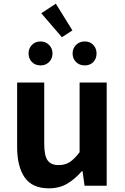

<svg xmlns="http://www.w3.org/2000/svg" viewBox="-20 -1008 677 1042"><path d="M245 14Q155 14 114 -45Q73 -104 73 -210V-560H220V-229Q220 -163 238.5 -137.5Q257 -112 298 -112Q333 -112 358 -128Q383 -144 412 -182V-560H559V0H439L428 -79H424Q388 -37 345.5 -11.5Q303 14 245 14ZM374 -718Q374 -745 392.5 -764Q411 -783 440 -783Q469 -783 486.5 -764Q504 -745 504 -718Q504 -690 486.5 -671.5Q469 -653 440 -653Q411 -653 392.5 -671.5Q374 -690 374 -718ZM135 -718Q135 -745 153 -764Q171 -783 200 -783Q228 -783 246.5 -764Q265 -745 265 -718Q265 -690 246.5 -671.5Q228 -653 200 -653Q171 -653 153 -671.5Q135 -690 135 -718ZM204 -936 283 -988 373 -843 316 -806Z"/></svg>

Font: Kinto Sans
Style: Bold
Weight: 700
Designer: Authors: Ryoko NISHIZUKA  (kana & ideographs); Paul D. Hunt (Latin, Greek & Cyrillic); Wenlong ZHANG  (bopomofo); Sandol
Foundry: Adobe Systems Incorporated, ookami Inc.
Version: Version 0.001